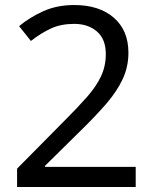

<svg xmlns="http://www.w3.org/2000/svg" viewBox="-20 -744 612 764"><path d="M520 0H48V-73L235 -262Q289 -316 326 -358Q363 -400 382 -440.5Q401 -481 401 -529Q401 -588 366 -618.5Q331 -649 275 -649Q223 -649 183.5 -631Q144 -613 103 -581L56 -640Q98 -675 152.5 -699.5Q207 -724 275 -724Q375 -724 433 -673.5Q491 -623 491 -534Q491 -478 468 -429Q445 -380 404 -332.5Q363 -285 308 -231L159 -84V-80H520Z"/></svg>

Font: Noto Sans Myanmar UI
Style: Regular
Weight: 400
Designer: Monotype Design Team
Foundry: Monotype Imaging Inc.
Version: Version 2.103; ttfautohint (v1.8.4.7-5d5b)